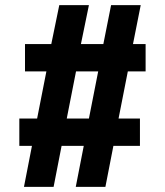

<svg xmlns="http://www.w3.org/2000/svg" viewBox="-20 -725 640 745"><path d="M73 0 104 -159H55V-265H124L160 -448H77V-554H179L210 -705H325L294 -554H381L411 -705H526L496 -554H545V-448H476L440 -265H523V-159H420L389 0H274L305 -159H219L188 0ZM239 -265H325L361 -448H275Z"/></svg>

Font: Nunito Sans Black
Style: Regular
Weight: 900
Designer: Vernon Adams
Foundry: Vernon Adams
Version: Version 3.006; ttfautohint (v1.8.3)